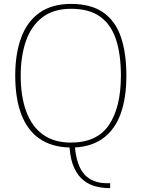

<svg xmlns="http://www.w3.org/2000/svg" viewBox="-20 -745 726 983"><path d="M537 218Q504 218 470.5 209.5Q437 201 408.5 179Q380 157 360.5 116Q341 75 336 10Q245 8 183 -34.5Q121 -77 89.5 -158.5Q58 -240 58 -359Q58 -470 88.5 -552.5Q119 -635 182.5 -680Q246 -725 344 -725Q445 -725 507.5 -682Q570 -639 598.5 -557Q627 -475 627 -358Q627 -244 598 -163.5Q569 -83 510.5 -39Q452 5 364 10Q368 56 380 90.5Q392 125 412 147.5Q432 170 461 181.5Q490 193 528 193H544V218ZM343 -15Q477 -15 538 -105.5Q599 -196 599 -358Q599 -466 574 -542.5Q549 -619 493 -659.5Q437 -700 344 -700Q253 -700 196 -655.5Q139 -611 112.5 -534Q86 -457 86 -358Q86 -251 114.5 -174Q143 -97 200 -56Q257 -15 343 -15Z"/></svg>

Font: Noto Serif Hebrew Thin
Style: Regular
Weight: 250
Version: Version 2.003